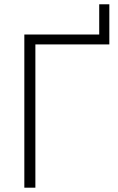

<svg xmlns="http://www.w3.org/2000/svg" viewBox="-20 -870 549 890"><path d="M92.8 0V-710H439.9V-850.1H486.8V-664.1H144V0Z"/></svg>

Font: Rawline Light
Style: Regular
Weight: 300
Designer: Matt McInerney, Pablo Impallari, Rodrigo Fuenzalida
Foundry: Matt McInerney, Pablo Impallari, Rodrigo Fuenzalida
Version: Version 4.020;PS 004.020;hotconv 1.0.88;makeotf.lib2.5.64775